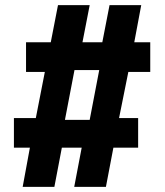

<svg xmlns="http://www.w3.org/2000/svg" viewBox="-20 -725 640 745"><path d="M68 0 96 -152H34V-267H119L154 -446H81V-561H177L205 -705H328L300 -561H377L405 -705H528L501 -561H563V-446H478L442 -267H516V-152H420L391 0H268L297 -152H220L191 0ZM232 -260H328L365 -453H269Z"/></svg>

Font: Nunito Sans 7pt Black
Style: Regular
Weight: 900
Designer: Vernon Adams
Foundry: Vernon Adams
Version: Version 3.101;gftools[0.9.27]